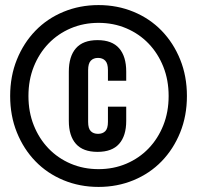

<svg xmlns="http://www.w3.org/2000/svg" viewBox="-20 -728 776 756"><path d="M477 -308V-252Q477 -193 449 -161.5Q421 -130 364 -130Q307 -130 279 -161.5Q251 -193 251 -252V-446Q251 -506 279 -538Q307 -570 364 -570Q421 -570 449 -538Q477 -506 477 -446V-410H405V-452Q405 -478 394.5 -489Q384 -500 366 -500Q348 -500 337.5 -489Q327 -478 327 -452V-248Q327 -222 337.5 -211.5Q348 -201 366 -201Q384 -201 394.5 -211.5Q405 -222 405 -248V-308ZM20 -350Q20 -428 46.5 -493.5Q73 -559 119.5 -607Q166 -655 230 -681.5Q294 -708 368 -708Q442 -708 506 -681.5Q570 -655 616.5 -607Q663 -559 689.5 -493.5Q716 -428 716 -350Q716 -272 689.5 -206.5Q663 -141 616.5 -93Q570 -45 506 -18.5Q442 8 368 8Q294 8 230 -18.5Q166 -45 119.5 -93Q73 -141 46.5 -206.5Q20 -272 20 -350ZM92 -350Q92 -287 113 -234.5Q134 -182 171 -143.5Q208 -105 258.5 -83.5Q309 -62 368 -62Q427 -62 477.5 -83.5Q528 -105 565 -143.5Q602 -182 623 -234.5Q644 -287 644 -350Q644 -413 623 -465.5Q602 -518 565 -556.5Q528 -595 477.5 -616.5Q427 -638 368 -638Q309 -638 258.5 -616.5Q208 -595 171 -556.5Q134 -518 113 -465.5Q92 -413 92 -350Z"/></svg>

Font: BebasNeueW03-Regular
Style: Regular
Weight: 400
Designer: Ryoichi Tsunekawa
Foundry: Ryoichi Tsunekawa
Version: Version 1.30